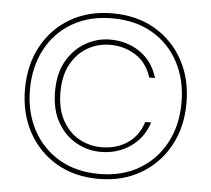

<svg xmlns="http://www.w3.org/2000/svg" viewBox="-51 -753 890 809"><g transform="rotate(5 394.5 -348.0)"><path d="M394 2Q292 2 215.5 -43Q139 -88 96 -167Q53 -246 53 -348Q53 -451 96 -530Q139 -609 215.5 -653.5Q292 -698 394 -698Q495 -698 572 -653.5Q649 -609 692.5 -530Q736 -451 736 -348Q736 -246 692.5 -167Q649 -88 572 -43Q495 2 394 2ZM393 -112Q338 -112 289 -139.5Q240 -167 210 -220Q180 -273 180 -350Q180 -426 210 -478.5Q240 -531 289 -559Q338 -587 393 -587Q464 -587 518.5 -550Q573 -513 595 -442H570Q551 -504 502.5 -534.5Q454 -565 395 -565Q344 -565 300.5 -540.5Q257 -516 230 -468Q203 -420 203 -348Q203 -277 230 -228.5Q257 -180 300.5 -156Q344 -132 395 -132Q457 -132 503.5 -162.5Q550 -193 570 -254H595Q573 -187 518.5 -149.5Q464 -112 393 -112ZM394 -19Q492 -19 564 -61.5Q636 -104 675.5 -178.5Q715 -253 715 -348Q715 -444 675.5 -518.5Q636 -593 564 -635Q492 -677 394 -677Q297 -677 225 -635Q153 -593 113.5 -518.5Q74 -444 74 -348Q74 -253 113.5 -178.5Q153 -104 225 -61.5Q297 -19 394 -19Z"/></g></svg>

Font: DM Sans 24pt Thin
Style: Regular
Weight: 250
Designer: Colophon Foundry, Jonny Pinhorn
Foundry: Colophon Foundry
Version: Version 4.004;gftools[0.9.30]